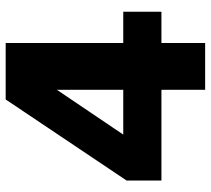

<svg xmlns="http://www.w3.org/2000/svg" viewBox="-54 -708 761 694"><g transform="rotate(-90 327.0 -360.5)"><path d="M350 -158H22V-284L315 -721H519V-296H632V-158H519V0H350ZM350 -296V-536L188 -296Z"/></g></svg>

Font: Mona Sans ExtraBold
Style: Regular
Weight: 800
Designer: Deni Anggara
Foundry: GitHub
Version: Version 2.000